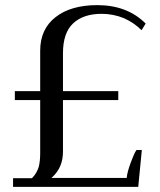

<svg xmlns="http://www.w3.org/2000/svg" viewBox="-20 -730 625 750"><path d="M31 -34C31 -34 31 0 31 0C31 0 520 0 520 0C520 0 534 -144 534 -144C534 -144 513 -144 513 -144C506 -134 499 -117 490 -93C481 -68 476 -49 475 -35C475 -35 181 -35 181 -35C198 -50 209 -66 216 -83C223 -100 226 -118 226 -139C226 -139 226 -339 226 -339C226 -339 442 -339 442 -339C442 -339 442 -374 442 -374C442 -374 226 -374 226 -374C226 -374 226 -522 226 -522C226 -575 239 -614 266 -639C293 -664 330 -676 377 -676C408 -676 437 -670 464 -659C491 -647 514 -631 533 -612C533 -612 549 -638 549 -638C501 -686 438 -710 360 -710C291 -710 236 -694 197 -663C157 -632 137 -588 137 -532C137 -532 137 -374 137 -374C137 -374 38 -374 38 -374C38 -374 38 -339 38 -339C38 -339 137 -339 137 -339C137 -339 137 -132 137 -132C137 -110 135 -92 131 -77C126 -62 118 -47 105 -34C105 -34 31 -34 31 -34Z"/></svg>

Font: BUSH 25 TRIRONG
Style: Regular
Weight: 400
Designer: Katatrad Team
Foundry: CadsonDemak